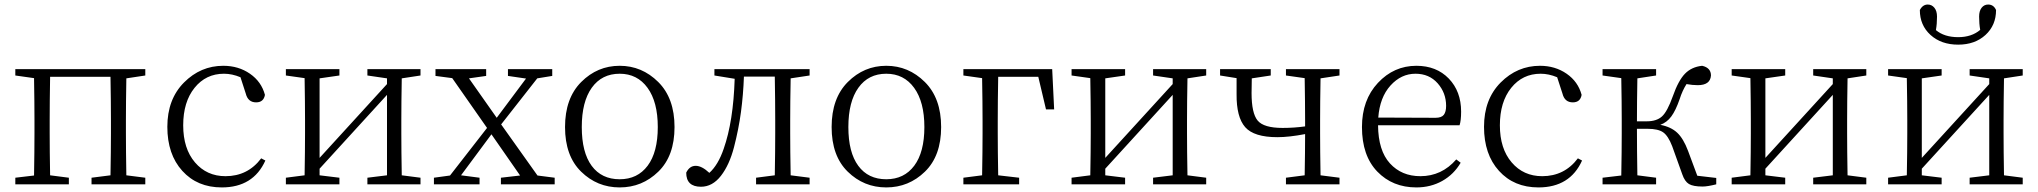

<svg xmlns="http://www.w3.org/2000/svg" viewBox="-20 -817 9034 851"><path d="M624 -482.4 540 -469.7Q538.1 -360.4 538.1 -284.2V-226.6Q538.1 -149.4 540 -40L624 -29.3V0H385.7V-29.3L469.7 -40Q471.7 -149.4 471.7 -226.6V-284.2Q471.7 -367.2 469.7 -476.6H202.1Q200.2 -367.2 200.2 -284.2V-226.6Q200.2 -149.4 202.1 -40L285.2 -29.3V0H47.9V-29.3L130.9 -39.1Q132.8 -150.4 132.8 -226.6V-284.2Q132.8 -361.3 130.9 -470.7L47.9 -482.4V-510.7H624Z M1137.7 -115.2 1156.2 -105.5Q1102.5 13.7 962.9 13.7Q854.5 13.7 788.1 -59.6Q721.7 -132.8 721.7 -254.9Q721.7 -377 795.4 -451.2Q869.1 -525.4 969.7 -525.4Q1037.1 -525.4 1087.9 -490.2Q1138.7 -455.1 1154.3 -396.5Q1148.4 -363.3 1115.2 -363.3Q1079.1 -363.3 1069.3 -402.3L1045.9 -474.6Q1008.8 -490.2 972.7 -490.2Q892.6 -490.2 842.3 -427.7Q792 -365.2 792 -261.7Q792 -158.2 844.2 -97.2Q896.5 -36.1 979.5 -36.1Q1078.1 -36.1 1137.7 -115.2Z M1843.8 -482.4 1760.7 -469.7Q1758.8 -360.4 1758.8 -284.2V-226.6Q1758.8 -149.4 1760.7 -40L1843.8 -29.3V0H1608.4V-29.3L1695.3 -40V-396.5L1396.5 -69.3V-40L1484.4 -29.3V0H1247.1V-29.3L1330.1 -40Q1332 -149.4 1332 -226.6V-284.2Q1332 -361.3 1330.1 -470.7L1247.1 -482.4V-510.7H1484.4V-482.4L1396.5 -469.7V-117.2L1695.3 -444.3V-469.7L1608.4 -482.4V-510.7H1843.8Z M2362.3 -39.1 2438.5 -29.3V0H2200.2V-29.3L2285.2 -39.1L2158.2 -221.7L2023.4 -40L2105.5 -29.3V0H1903.3V-29.3L1974.6 -39.1L2138.7 -250L1984.4 -470.7L1910.2 -480.5V-510.7H2134.8V-480.5L2058.6 -469.7L2181.6 -294.9L2311.5 -468.8L2231.4 -480.5V-510.7H2427.7V-480.5L2361.3 -469.7L2201.2 -265.6Z M2897.9 -56.2Q2826.2 13.7 2726.6 13.7Q2627 13.7 2555.7 -56.2Q2484.4 -126 2484.4 -253.9Q2484.4 -381.8 2556.2 -453.6Q2627.9 -525.4 2726.6 -525.4Q2825.2 -525.4 2897.5 -453.6Q2969.7 -381.8 2969.7 -253.9Q2969.7 -126 2897.9 -56.2ZM2726.6 -22.5Q2805.7 -22.5 2850.6 -82.5Q2895.5 -142.6 2895.5 -253.9Q2895.5 -365.2 2850.1 -427.7Q2804.7 -490.2 2726.6 -490.2Q2647.5 -490.2 2603 -428.2Q2558.6 -366.2 2558.6 -253.9Q2558.6 -141.6 2602.5 -82Q2646.5 -22.5 2726.6 -22.5Z M3277.3 -477.5Q3274.4 -397.5 3264.2 -320.8Q3253.9 -244.1 3233.4 -165Q3212.9 -85.9 3175.3 -37.6Q3137.7 10.7 3086.9 10.7Q3021.5 10.7 3021.5 -51.8Q3036.1 -82 3063.5 -82Q3090.8 -82 3124 -50.8Q3163.1 -85.9 3187.5 -157.2Q3230.5 -279.3 3236.3 -467.8L3146.5 -482.4V-510.7H3568.4V-482.4L3484.4 -469.7Q3482.4 -360.4 3482.4 -284.2V-226.6Q3482.4 -149.4 3484.4 -40L3568.4 -29.3V0H3331.1V-29.3L3414.1 -40Q3416 -149.4 3416 -226.6V-284.2Q3416 -368.2 3414.1 -477.5Z M4079.6 -56.2Q4007.8 13.7 3908.2 13.7Q3808.6 13.7 3737.3 -56.2Q3666 -126 3666 -253.9Q3666 -381.8 3737.8 -453.6Q3809.6 -525.4 3908.2 -525.4Q4006.8 -525.4 4079.1 -453.6Q4151.4 -381.8 4151.4 -253.9Q4151.4 -126 4079.6 -56.2ZM3908.2 -22.5Q3987.3 -22.5 4032.2 -82.5Q4077.1 -142.6 4077.1 -253.9Q4077.1 -365.2 4031.7 -427.7Q3986.3 -490.2 3908.2 -490.2Q3829.1 -490.2 3784.7 -428.2Q3740.2 -366.2 3740.2 -253.9Q3740.2 -141.6 3784.2 -82Q3828.1 -22.5 3908.2 -22.5Z M4582 -476.6H4404.3Q4402.3 -367.2 4402.3 -279.3V-226.6Q4402.3 -149.4 4404.3 -40L4497.1 -29.3V0H4250V-29.3L4333 -40Q4335 -149.4 4335 -226.6V-279.3Q4335 -361.3 4333 -470.7L4250 -482.4V-510.7H4643.6L4652.3 -332H4616.2Z M5326.2 -482.4 5243.2 -469.7Q5241.2 -360.4 5241.2 -284.2V-226.6Q5241.2 -149.4 5243.2 -40L5326.2 -29.3V0H5090.8V-29.3L5177.7 -40V-396.5L4878.9 -69.3V-40L4966.8 -29.3V0H4729.5V-29.3L4812.5 -40Q4814.5 -149.4 4814.5 -226.6V-284.2Q4814.5 -361.3 4812.5 -470.7L4729.5 -482.4V-510.7H4966.8V-482.4L4878.9 -469.7V-117.2L5177.7 -444.3V-469.7L5090.8 -482.4V-510.7H5326.2Z M5917 -482.4 5833 -469.7Q5831.1 -360.4 5831.1 -284.2V-226.6Q5831.1 -149.4 5833 -40L5917 -29.3V0H5679.7V-29.3L5762.7 -40Q5764.6 -145.5 5764.6 -222.7Q5693.4 -209 5641.6 -209Q5538.1 -209 5499 -253.4Q5460 -297.9 5460.9 -399.4V-470.7L5387.7 -482.4V-510.7H5612.3V-482.4L5528.3 -469.7Q5527.3 -447.3 5527.3 -404.3Q5527.3 -315.4 5554.2 -282.7Q5581.1 -250 5665 -250Q5715.8 -250 5764.6 -256.8V-284.2Q5764.6 -361.3 5762.7 -470.7L5679.7 -482.4V-510.7H5917Z M6088.9 -295.9 6342.8 -294.9Q6369.1 -294.9 6379.4 -308.1Q6389.6 -321.3 6389.6 -347.7Q6389.6 -405.3 6352.1 -447.8Q6314.5 -490.2 6253.9 -490.2Q6190.4 -490.2 6143.1 -438Q6095.7 -385.7 6088.9 -295.9ZM6449.2 -261.7H6087.9Q6088.9 -149.4 6140.6 -92.8Q6192.4 -36.1 6275.4 -36.1Q6370.1 -36.1 6434.6 -110.4L6454.1 -95.7Q6423.8 -43.9 6372.6 -15.1Q6321.3 13.7 6257.8 13.7Q6152.3 13.7 6084.5 -56.6Q6016.6 -127 6016.6 -253.9Q6016.6 -374 6087.4 -449.7Q6158.2 -525.4 6257.8 -525.4Q6346.7 -525.4 6401.4 -468.8Q6456.1 -412.1 6456.1 -322.3Q6456.1 -282.2 6449.2 -261.7Z M6973.6 -115.2 6992.2 -105.5Q6938.5 13.7 6798.8 13.7Q6690.4 13.7 6624 -59.6Q6557.6 -132.8 6557.6 -254.9Q6557.6 -377 6631.3 -451.2Q6705.1 -525.4 6805.7 -525.4Q6873 -525.4 6923.8 -490.2Q6974.6 -455.1 6990.2 -396.5Q6984.4 -363.3 6951.2 -363.3Q6915 -363.3 6905.3 -402.3L6881.8 -474.6Q6844.7 -490.2 6808.6 -490.2Q6728.5 -490.2 6678.2 -427.7Q6627.9 -365.2 6627.9 -261.7Q6627.9 -158.2 6680.2 -97.2Q6732.4 -36.1 6815.4 -36.1Q6914.1 -36.1 6973.6 -115.2Z M7502.9 -38.1 7586.9 -28.3V0Q7547.9 9.8 7526.4 9.8Q7484.4 9.8 7465.8 -1.5Q7447.3 -12.7 7436.5 -43.9L7391.6 -168.9Q7374 -214.8 7351.6 -230.5Q7329.1 -246.1 7283.2 -246.1H7235.4Q7235.4 -149.4 7237.3 -40L7320.3 -29.3V0H7083V-29.3L7166 -39.1Q7168 -150.4 7168 -226.6V-284.2Q7168 -361.3 7166 -470.7L7083 -482.4V-510.7H7320.3V-482.4L7237.3 -469.7Q7235.4 -362.3 7235.4 -279.3H7279.3Q7322.3 -279.3 7346.2 -300.8Q7370.1 -322.3 7394.5 -390.6Q7418.9 -460 7448.2 -490.2Q7477.5 -520.5 7524.4 -525.4Q7563.5 -516.6 7563.5 -482.4Q7560.5 -439.5 7504.9 -439.5Q7481.4 -439.5 7455.1 -444.3Q7436.5 -415 7424.8 -377.9Q7407.2 -327.1 7387.7 -300.8Q7368.2 -274.4 7338.9 -263.7Q7385.7 -254.9 7413.6 -229Q7441.4 -203.1 7461.9 -148.4Z M8252 -482.4 8168.9 -469.7Q8167 -360.4 8167 -284.2V-226.6Q8167 -149.4 8168.9 -40L8252 -29.3V0H8016.6V-29.3L8103.5 -40V-396.5L7804.7 -69.3V-40L7892.6 -29.3V0H7655.3V-29.3L7738.3 -40Q7740.2 -149.4 7740.2 -226.6V-284.2Q7740.2 -361.3 7738.3 -470.7L7655.3 -482.4V-510.7H7892.6V-482.4L7804.7 -469.7V-117.2L8103.5 -444.3V-469.7L8016.6 -482.4V-510.7H8252Z M8659.2 -619.1Q8584 -619.1 8536.6 -662.1Q8489.3 -705.1 8489.3 -772.5Q8502 -796.9 8524.4 -796.9Q8542 -796.9 8553.7 -782.7Q8565.4 -768.6 8565.4 -743.2Q8565.4 -710.9 8560.5 -683.6Q8597.7 -652.3 8659.2 -652.3Q8718.8 -652.3 8756.8 -684.6Q8752 -711.9 8752 -743.2Q8752 -768.6 8763.2 -782.7Q8774.4 -796.9 8792 -796.9Q8816.4 -796.9 8827.1 -772.5Q8827.1 -705.1 8780.3 -662.1Q8733.4 -619.1 8659.2 -619.1ZM8945.3 -482.4 8862.3 -469.7Q8860.4 -360.4 8860.4 -284.2V-226.6Q8860.4 -149.4 8862.3 -40L8945.3 -29.3V0H8710V-29.3L8796.9 -40V-396.5L8498 -69.3V-40L8585.9 -29.3V0H8348.6V-29.3L8431.6 -40Q8433.6 -149.4 8433.6 -226.6V-284.2Q8433.6 -361.3 8431.6 -470.7L8348.6 -482.4V-510.7H8585.9V-482.4L8498 -469.7V-117.2L8796.9 -444.3V-469.7L8710 -482.4V-510.7H8945.3Z"/></svg>

Font: GenYoMin TW TTF Light
Style: Regular
Weight: 300
Version: Version 1.300